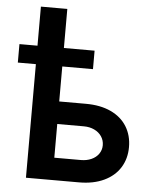

<svg xmlns="http://www.w3.org/2000/svg" viewBox="-54 -824 697 870"><g transform="rotate(5 294.0 -389.0)"><path d="M356.4 -516.6H216.8V-357.4H337.9Q404.3 -357.4 451.9 -335.2Q499.5 -313 524.7 -272.5Q549.8 -231.9 549.8 -178.7Q549.8 -126.5 524.7 -85.9Q499.5 -45.4 451.7 -22.7Q403.8 0 337.9 0H96.7V-516.6H14.6V-600.6H96.7V-778.3H216.8V-600.6H356.4ZM337.9 -101.6Q364.3 -101.6 385.5 -111.1Q406.7 -120.6 418.7 -137.9Q430.7 -155.3 430.7 -176.8Q430.7 -199.2 418.7 -217Q406.7 -234.9 385.5 -244.9Q364.3 -254.9 337.9 -254.9H216.8V-101.6Z"/></g></svg>

Font: Pretendard JP SemiBold
Style: Regular
Weight: 600
Designer: Base glyphs from Inter by Rasmus Andersson; Hangeul glyphs from Noto Sans CJK(Source Han Sans) by Jang Soo-young and Kan
Foundry: Kil Hyung-jin
Version: Version 1.309